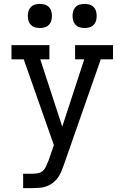

<svg xmlns="http://www.w3.org/2000/svg" viewBox="-20 -752 640 987"><path d="M99 215V141H148Q163 141 177 138Q191 135 201.5 125Q212 115 217.5 102Q223 89 228 76V75H229L257 -6L102 -447H39V-520H234V-447H187L300 -101L413 -447H366V-520H561V-447H498L307 99Q301 116 294 132.5Q287 149 276 163.5Q265 178 250.5 189Q236 200 219 206Q202 212 184 213.5Q166 215 148 215ZM415 -608Q402 -608 390 -611.5Q378 -615 369 -624Q360 -633 356.5 -645Q353 -657 353 -670Q353 -683 356.5 -695Q360 -707 369 -716Q378 -725 390 -728.5Q402 -732 415 -732Q428 -732 440 -728.5Q452 -725 461 -716Q470 -707 473.5 -695Q477 -683 477 -670Q477 -657 473.5 -645Q470 -633 461 -624Q452 -615 440 -611.5Q428 -608 415 -608ZM185 -608Q172 -608 160 -611.5Q148 -615 139 -624Q130 -633 126.5 -645Q123 -657 123 -670Q123 -683 126.5 -695Q130 -707 139 -716Q148 -725 160 -728.5Q172 -732 185 -732Q198 -732 210 -728.5Q222 -725 231 -716Q240 -707 243.5 -695Q247 -683 247 -670Q247 -657 243.5 -645Q240 -633 231 -624Q222 -615 210 -611.5Q198 -608 185 -608Z"/></svg>

Font: Iosevka Etoile
Style: Regular
Weight: 400
Designer: Belleve Invis
Foundry: Belleve Invis
Version: Version 33.2.4